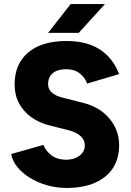

<svg xmlns="http://www.w3.org/2000/svg" viewBox="-20 -914 643 946"><path d="M308 12Q257 12 210.5 -1.5Q164 -15 126.5 -38.5Q89 -62 65 -91.5Q41 -121 35 -155L194 -200Q205 -171 232.5 -149.5Q260 -128 302 -127Q343 -126 370.5 -146Q398 -166 398 -198Q398 -223 378.5 -242Q359 -261 323 -271L224 -296Q172 -309 133.5 -337Q95 -365 73.5 -405.5Q52 -446 52 -498Q52 -599 119 -655.5Q186 -712 308 -712Q375 -712 425 -693.5Q475 -675 510.5 -639Q546 -603 567 -549L409 -502Q401 -529 374.5 -551Q348 -573 306 -573Q264 -573 240.5 -554Q217 -535 217 -499Q217 -474 236 -457.5Q255 -441 288 -433L387 -408Q472 -387 519.5 -329.5Q567 -272 567 -199Q567 -133 536.5 -86Q506 -39 448 -13.5Q390 12 308 12ZM217 -752 328 -894H497L368 -752Z"/></svg>

Font: Figtree Light ExtraBold
Style: Regular
Weight: 800
Version: Version 2.001;gftools[0.9.30]